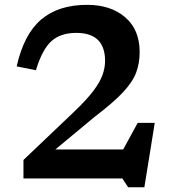

<svg xmlns="http://www.w3.org/2000/svg" viewBox="-20 -738 715 794"><path d="M620 -230 577 36.5H510L486 0H77V-76.5L286 -275.5Q338 -325 365.8 -361.8Q393.5 -398.5 404 -428.2Q414.5 -458 414.5 -486Q414.5 -602 295.5 -602Q231 -602 193 -568.2Q155 -534.5 128.5 -447.5L49 -463.5Q78.5 -596 150 -657Q221.5 -718 340.5 -718Q437.5 -718 497.5 -666.8Q557.5 -615.5 557.5 -522.5Q557.5 -476.5 543 -437.8Q528.5 -399 488.5 -356.2Q448.5 -313.5 371.5 -255L209 -120H489.5L549.5 -230Z"/></svg>

Font: Newsreader 6pt Medium
Style: Regular
Weight: 500
Designer: Hugues Gentile
Foundry: Production Type
Version: Version 1.003; ttfautohint (v1.8.3)